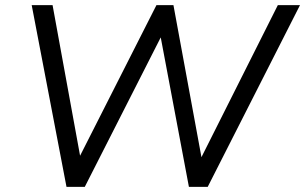

<svg xmlns="http://www.w3.org/2000/svg" viewBox="-20 -725 1184 745"><path d="M238 0 103 -705H184L300 -70H265L587 -705H653L770 -70H739L1058 -705H1144L786 0H713L598 -610H619L309 0Z"/></svg>

Font: Nunito Sans 12pt ExtraLight 12pt
Style: Italic
Weight: 400
Italic angle: -9°
Version: Version 3.101;gftools[0.9.27]